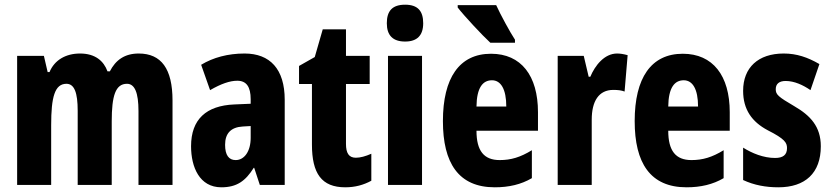

<svg xmlns="http://www.w3.org/2000/svg" viewBox="-20 -788 3543 818"><path d="M571 -560C512 -560 473 -533 448 -484H438C422 -528 386 -560 321 -560C260 -560 212 -532 191 -481H183L167 -550H53V0H198V-255C198 -374 213 -431 263 -431C297 -431 311 -393 311 -316V0H456V-271C456 -380 472 -431 521 -431C554 -431 570 -393 570 -315V0H715V-360C715 -495 667 -560 571 -560Z M1022 -560C951 -560 888 -543 837 -512L875 -404C922 -431 959 -444 991 -444C1030 -444 1048 -418 1048 -365V-346L978 -343C859 -338 794 -280 794 -165C794 -76 830 10 923 10C989 10 1026 -17 1061 -73H1063L1087 0H1193V-363C1193 -494 1130 -560 1022 -560ZM1014 -249 1048 -251V-201C1048 -143 1021 -106 984 -106C955 -106 939 -127 939 -171C939 -220 964 -246 1014 -249Z M1496 -116C1466 -116 1454 -136 1454 -175V-430H1555V-550H1454V-663H1355L1321 -545L1254 -507V-430H1309V-172C1309 -49 1350 10 1451 10C1493 10 1529 0 1562 -18V-133C1537 -122 1515 -116 1496 -116Z M1706 -768C1652 -768 1628 -742 1628 -689C1628 -637 1654 -611 1706 -611C1757 -611 1783 -637 1783 -689C1783 -741 1760 -768 1706 -768ZM1778 -550H1633V0H1778Z M2094 -766H1930V-756C1956 -722 2035 -637 2069 -606H2174V-619C2154 -649 2112 -726 2094 -766ZM2072 -559C1937 -559 1867 -456 1867 -272C1867 -94 1933 10 2088 10C2148 10 2200 -2 2246 -29V-148C2197 -118 2157 -106 2109 -106C2042 -106 2010 -145 2010 -231H2272V-310C2272 -466 2200 -559 2072 -559ZM2076 -446C2114 -446 2137 -408 2137 -334H2010C2011 -415 2037 -446 2076 -446Z M2609 -560C2555 -560 2515 -509 2495 -461H2488L2467 -550H2356V0H2501V-278C2501 -357 2531 -405 2593 -405C2613 -405 2628 -403 2641 -398L2654 -553C2635 -558 2622 -560 2609 -560Z M2889 -559C2754 -559 2684 -456 2684 -272C2684 -94 2750 10 2905 10C2965 10 3017 -2 3063 -29V-148C3014 -118 2974 -106 2926 -106C2859 -106 2827 -145 2827 -231H3089V-310C3089 -466 3017 -559 2889 -559ZM2893 -446C2931 -446 2954 -408 2954 -334H2827C2828 -415 2854 -446 2893 -446Z M3477 -165C3477 -249 3432 -296 3365 -335C3295 -376 3285 -385 3285 -408C3285 -431 3300 -443 3327 -443C3364 -443 3401 -426 3433 -404L3471 -515C3421 -544 3374 -560 3319 -560C3210 -560 3146 -500 3146 -401C3146 -322 3183 -269 3251 -233C3324 -196 3333 -180 3333 -157C3333 -128 3316 -115 3282 -115C3233 -115 3184 -135 3146 -159V-21C3193 1 3243 10 3296 10C3410 10 3477 -50 3477 -165Z"/></svg>

Font: Noto Sans Georgian ExtraCondensed ExtraBold
Style: Regular
Weight: 800
Width: 2
Designer: Monotype Design Team, Akaki Razmadze
Foundry: Google LLC
Version: Version 2.005